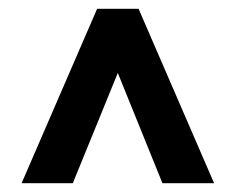

<svg xmlns="http://www.w3.org/2000/svg" viewBox="-20 -720 534 435"><path d="M200 -700H294L465 -305H348L216 -631H278L145 -305H29Z"/></svg>

Font: Pathway Extreme Condensed ExtraBold
Style: Regular
Weight: 800
Width: 3
Version: Version 1.001;gftools[0.9.26]